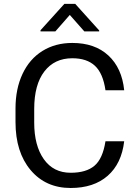

<svg xmlns="http://www.w3.org/2000/svg" viewBox="-20 -937 691 967"><path d="M605.5 -225.6Q592.3 -112.8 522.2 -51.5Q452.1 9.8 335.9 9.8Q210 9.8 134 -80.6Q58.1 -170.9 58.1 -322.3V-390.6Q58.1 -489.7 93.5 -564.9Q128.9 -640.1 193.8 -680.4Q258.8 -720.7 344.2 -720.7Q457.5 -720.7 525.9 -657.5Q594.2 -594.2 605.5 -482.4H511.2Q499 -567.4 458.3 -605.5Q417.5 -643.6 344.2 -643.6Q254.4 -643.6 203.4 -577.1Q152.3 -510.7 152.3 -388.2V-319.3Q152.3 -203.6 200.7 -135.3Q249 -66.9 335.9 -66.9Q414.1 -66.9 455.8 -102.3Q497.6 -137.7 511.2 -225.6ZM479.5 -783.7V-778.8H404.8L331.5 -861.8L258.8 -778.8H184.1V-784.7L304.2 -917.5H358.9Z"/></svg>

Font: Roboto-ThirdPerson-AD3FC
Style: ThirdPerson-AD3FC
Weight: 400
Designer: Google
Version: Version 2.137; 2017